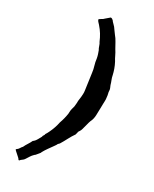

<svg xmlns="http://www.w3.org/2000/svg" viewBox="-201 -709 703 876"><g transform="rotate(30 151.0 -271.0)"><path d="M271 -332Q272 -327 272 -323Q272 -319 272 -314Q272 -309 271.5 -300Q271 -291 271 -276Q271 -260 270 -238.5Q269 -217 261 -202Q257 -191 254.5 -180Q252 -169 247 -152Q245 -145 242 -140.5Q239 -136 236 -131Q236 -125 234.5 -122Q233 -119 233 -116Q221 -99 211.5 -80.5Q202 -62 191 -44L184 -37Q182 -32 179 -28Q176 -24 172 -18Q164 -7 155.5 5Q147 17 139 31Q139 35 132.5 42Q126 49 120 57H119L116 60L113 63L112 64Q107 69 101.5 77.5Q96 86 91 94Q88 99 84 102.5Q80 106 73 111Q72 112 72 112.5Q72 113 71 114Q69 116 67 116Q64 116 63 112Q61 109 58.5 107Q56 105 53 102L34 85Q30 81 30 79L34 76Q40 72 44 65Q48 58 53 53Q58 42 65.5 30.5Q73 19 78 8L83 4Q89 -1 94.5 -11Q100 -21 105 -30Q105 -35 108.5 -39Q112 -43 112 -48Q115 -53 117.5 -57Q120 -61 123 -68Q137 -97 143 -127Q148 -141 151.5 -155Q155 -169 157 -183V-186Q157 -198 159.5 -207Q162 -216 164 -224Q164 -229 165 -234.5Q166 -240 166 -254Q168 -268 169 -277Q170 -286 170 -292Q170 -297 170 -301.5Q170 -306 169 -311L157 -397Q155 -414 150 -430Q145 -446 143 -464Q141 -475 138 -484Q135 -493 132 -501Q127 -509 124 -519Q121 -529 116 -536Q108 -555 98.5 -570.5Q89 -586 75 -602Q72 -606 68 -609.5Q64 -613 60 -621Q60 -623 64 -626Q68 -629 72 -631Q77 -634 78 -634.5Q79 -635 84 -640L105 -658Q110 -658 113.5 -655.5Q117 -653 119 -651Q122 -646 128 -640.5Q134 -635 139 -629Q143 -624 149 -615Q155 -606 160 -600Q171 -587 179 -572Q187 -557 195 -543Q203 -531 209 -518Q215 -505 222 -494Q230 -479 235.5 -463.5Q241 -448 244 -434Q246 -423 250.5 -412Q255 -401 258 -390Q261 -383 263.5 -377Q266 -371 266 -363Q266 -358 268 -351Q270 -344 271 -332Z"/></g></svg>

Font: Kirang Haerang sl
Style: Regular
Weight: 400
Version: Version 1.00